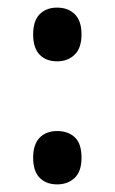

<svg xmlns="http://www.w3.org/2000/svg" viewBox="-20 -472 301 504"><path d="M67 -382Q67 -417 84 -434.5Q101 -452 130 -452Q159 -452 176.5 -434.5Q194 -417 194 -382Q194 -346 176 -328.5Q158 -311 130 -311Q101 -311 84 -328.5Q67 -346 67 -382ZM67 -58Q67 -93 84 -110.5Q101 -128 130 -128Q159 -128 176.5 -111.5Q194 -95 194 -58Q194 -22 176 -5Q158 12 130 12Q101 12 84 -5.5Q67 -23 67 -58Z"/></svg>

Font: Noto Sans Telugu Condensed Medium
Style: Regular
Weight: 500
Width: 3
Designer: Jelle Bosma - Monotype Design Team
Foundry: Monotype Imaging Inc.
Version: Version 2.005; ttfautohint (v1.8.4.7-5d5b)